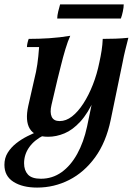

<svg xmlns="http://www.w3.org/2000/svg" viewBox="-62 -624 623 869"><path d="M388 -343H417Q395 -242 365.5 -176.5Q336 -111 301.5 -73.5Q267 -36 230 -20.5Q193 -5 156 -5Q95 -5 73 -41Q51 -77 66 -145L93 -264Q102 -299 107 -333.5Q112 -368 115 -411H60Q60 -419 62.5 -430Q65 -441 68 -448Q115 -448 161 -451Q207 -454 256 -462Q245 -438 234 -401.5Q223 -365 214 -328Q205 -291 198 -264L171 -149Q163 -115 172 -95.5Q181 -76 208 -76Q237 -76 264 -97Q291 -118 315 -155Q339 -192 358 -240Q377 -288 388 -343ZM403 -448Q433 -448 461 -449Q489 -450 519 -453Q511 -422 504.5 -395.5Q498 -369 493 -342L439 -81Q418 20 368.5 88Q319 156 251 190.5Q183 225 106 225Q40 225 -1 199Q-42 173 -42 122Q-42 91 -27 67Q-12 43 11.5 24.5Q35 6 62 -7.5Q89 -21 112 -30L137 -12Q94 9 70.5 42Q47 75 47 115Q47 147 64.5 166Q82 185 123 185Q175 185 216.5 155.5Q258 126 287.5 72.5Q317 19 332 -51L357 -171L356 -191L388 -343Q394 -370 398 -396Q402 -422 403 -448ZM485 -540H197Q197 -553 201.5 -572Q206 -591 210 -604H498Q498 -591 494 -572Q490 -553 485 -540Z"/></svg>

Font: Poltawski Nowy Medium
Style: Italic
Weight: 500
Italic angle: -12°
Version: Version 1.001;gftools[0.9.25]